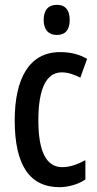

<svg xmlns="http://www.w3.org/2000/svg" viewBox="-20 -766 402 796"><path d="M216 -746C180 -746 161 -724 161 -683C161 -643 181 -621 216 -621C251 -621 269 -643 269 -683C269 -723 252 -746 216 -746ZM227 10C261 10 304 -1 334 -22V-102C301 -84 269 -73 238 -73C172 -73 139 -138 139 -267C139 -398 172 -466 236 -466C261 -466 286 -458 313 -444L341 -522C310 -540 275 -550 229 -550C101 -550 41 -440 41 -267C41 -81 103 10 227 10Z"/></svg>

Font: Noto Sans Hebrew ExtraCondensed Medium
Style: Regular
Weight: 500
Width: 2
Designer: Monotype Design Team
Foundry: Monotype Imaging Inc.
Version: Version 2.004